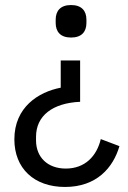

<svg xmlns="http://www.w3.org/2000/svg" viewBox="-20 -548 507 762"><path d="M262 -399C304 -399 323 -422 323 -457V-470C323 -505 304 -528 262 -528C220 -528 201 -505 201 -470V-457C201 -422 220 -399 262 -399ZM238 194C363 194 429 118 454 32L380 4C364 71 318 121 241 121C170 121 123 77 123 9V-5C123 -89 189 -139 298 -144V-308H221V-200C133 -183 37 -123 37 5C37 120 115 194 238 194Z"/></svg>

Font: Braiins Sans
Style: Regular
Weight: 400
Designer: Mike Abbink, Paul van der Laan, Pieter van Rosmalen, Jiri Chlebus, Lubos Buracinsky
Foundry: Bold Monday, Sudetype
Version: Version 1.000;hotconv 1.0.109;makeotfexe 2.5.65596